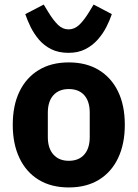

<svg xmlns="http://www.w3.org/2000/svg" viewBox="-20 -811 604 843"><path d="M282 12Q205 12 150 -21.5Q95 -55 65.5 -117Q36 -179 36 -263Q36 -348 65.5 -409Q95 -470 150 -503.5Q205 -537 282 -537Q359 -537 414 -503.5Q469 -470 498.5 -409Q528 -348 528 -263Q528 -179 498.5 -117Q469 -55 414 -21.5Q359 12 282 12ZM282 -105Q326 -105 350 -132.5Q374 -160 374 -209V-316Q374 -366 350 -393Q326 -420 282 -420Q239 -420 214.5 -393Q190 -366 190 -316V-209Q190 -160 214.5 -132.5Q239 -105 282 -105ZM281 -579Q237 -579 205 -595Q173 -611 151 -637Q129 -663 114.5 -692.5Q100 -722 91 -749L172 -791L192 -758Q214 -722 234.5 -702Q255 -682 281 -682Q307 -682 328 -702Q349 -722 371 -758L391 -791L471 -749Q462 -722 447 -692.5Q432 -663 409 -637Q386 -611 354.5 -595Q323 -579 281 -579Z"/></svg>

Font: IBM Plex Sans Var
Style: Regular
Weight: 400
Designer: Mike Abbink, Paul van der Laan, Pieter van Rosmalen
Foundry: Bold Monday
Version: Version 3.000